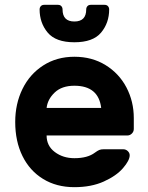

<svg xmlns="http://www.w3.org/2000/svg" viewBox="-20 -765 614 795"><path d="M417 -495.5C379.7 -518.5 336.7 -530 288 -530C239.3 -530 196.3 -518 159 -494C121.7 -470 93 -437.5 73 -396.5C53 -355.5 43 -310 43 -260C43 -206.7 53 -159.7 73 -119C93 -78.3 121.5 -46.7 158.5 -24C195.5 -1.3 238.7 10 288 10C334.7 10 375.3 2.2 410 -13.5C444.7 -29.2 471.2 -47.7 489.5 -69C507.8 -90.3 517 -108 517 -122C517 -128.7 514.3 -134.5 509 -139.5C503.7 -144.5 497.3 -147 490 -147H410C402 -147 395.7 -146 391 -144C386.3 -142 380.3 -138.3 373 -133C353 -117.7 324.7 -110 288 -110C256.7 -110 229.7 -118.5 207 -135.5C184.3 -152.5 173 -175.3 173 -204H507C514.3 -204 520.7 -206.7 526 -212C531.3 -217.3 534 -223.7 534 -231V-276C534 -322 523.8 -364.3 503.5 -403C483.2 -441.7 454.3 -472.5 417 -495.5ZM399 -318H173C175.7 -342 186.8 -363.3 206.5 -382C226.2 -400.7 253.3 -410 288 -410C354.7 -410 391.7 -379.3 399 -318ZM149 -739.5C145.7 -735.8 144 -731.3 144 -726C144 -688.7 155.2 -656.7 177.5 -630C199.8 -603.3 236.7 -590 288 -590C339.3 -590 376.2 -603.3 398.5 -630C420.8 -656.7 432 -688.7 432 -726C432 -731.3 430.3 -735.8 427 -739.5C423.7 -743.2 419 -745 413 -745H356C350 -745 345.3 -743.2 342 -739.5C338.7 -735.8 337 -731.3 337 -726C337 -692.7 320.7 -676 288 -676C255.3 -676 239 -692.7 239 -726C239 -731.3 237.3 -735.8 234 -739.5C230.7 -743.2 226 -745 220 -745H163C157 -745 152.3 -743.2 149 -739.5Z"/></svg>

Font: Rubik
Style: Regular
Weight: 500
Designer: Hubert & Fischer
Foundry: Hubert & Fischer
Version: Version 1.100